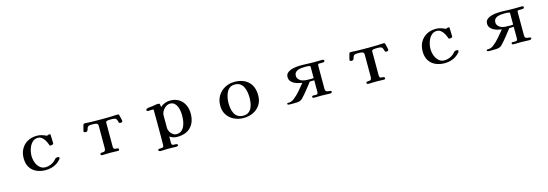

<svg xmlns="http://www.w3.org/2000/svg" viewBox="22 -1573 7956 2789"><g transform="rotate(-15 4000.0 -178.5)"><path d="M760 -119Q760 -108 752 -97Q742 -84 724.5 -69Q707 -54 693 -44Q656 -19 611.5 -7.5Q567 4 523 4Q446 4 385 -24Q324 -52 289.5 -107Q255 -162 255 -243Q255 -323 288.5 -383.5Q322 -444 382.5 -478Q443 -512 523 -512Q565 -512 599 -501Q633 -490 670 -473Q679 -480 689.5 -482.5Q700 -485 711 -485Q715 -485 718.5 -482.5Q722 -480 722 -475Q722 -443 724 -410.5Q726 -378 726 -346Q726 -333 711.5 -328Q697 -323 687 -323Q682 -323 677.5 -323.5Q673 -324 669 -327Q665 -337 661.5 -347Q658 -357 653 -367Q643 -393 626 -418.5Q609 -444 585.5 -461.5Q562 -479 531 -479Q489 -479 459 -456.5Q429 -434 410.5 -398.5Q392 -363 383 -323.5Q374 -284 374 -249Q374 -214 383 -177Q392 -140 411.5 -108Q431 -76 460.5 -56.5Q490 -37 531 -37Q568 -37 606.5 -52Q645 -67 671 -92Q679 -99 689.5 -111.5Q700 -124 708 -128Q715 -132 722.5 -132.5Q730 -133 738 -133Q746 -133 753 -130.5Q760 -128 760 -119Z M1780 -399Q1780 -390 1770 -384Q1760 -378 1752 -378Q1747 -378 1739.5 -379Q1732 -380 1728 -384Q1726 -387 1725 -390.5Q1724 -394 1723 -397Q1717 -423 1707 -440.5Q1697 -458 1667 -461Q1658 -463 1649 -463Q1640 -463 1631 -463Q1620 -463 1600 -462.5Q1580 -462 1564 -456.5Q1548 -451 1548 -434V-73Q1548 -47 1560 -40Q1572 -33 1587.5 -33Q1603 -33 1615 -30.5Q1627 -28 1627 -12Q1627 1 1620.5 3.5Q1614 6 1603 6Q1575 6 1546.5 4.5Q1518 3 1489 3Q1461 3 1433 4.5Q1405 6 1376 6Q1366 6 1357.5 3.5Q1349 1 1349 -12Q1349 -26 1357.5 -29Q1366 -32 1378 -31.5Q1390 -31 1402 -33Q1414 -35 1422.5 -46Q1431 -57 1431 -83V-410Q1431 -414 1431 -418Q1431 -422 1430 -426Q1429 -439 1423.5 -446Q1418 -453 1404 -457Q1385 -462 1364.5 -462Q1344 -462 1324 -462Q1298 -462 1285.5 -453.5Q1273 -445 1268.5 -433Q1264 -421 1260.5 -408.5Q1257 -396 1249 -387.5Q1241 -379 1222 -379Q1215 -379 1205.5 -383.5Q1196 -388 1196 -397Q1196 -400 1200 -416Q1204 -432 1209 -451.5Q1214 -471 1218.5 -485.5Q1223 -500 1224 -500Q1231 -506 1244 -506Q1265 -506 1285.5 -504.5Q1306 -503 1327 -502Q1372 -501 1417.5 -500.5Q1463 -500 1508 -500Q1543 -500 1578.5 -500.5Q1614 -501 1649 -502Q1671 -503 1692 -504.5Q1713 -506 1735 -506Q1741 -506 1745.5 -505.5Q1750 -505 1755 -501Q1756 -501 1760 -486.5Q1764 -472 1768.5 -453Q1773 -434 1776.5 -418Q1780 -402 1780 -399Z M2640 -248Q2640 -280 2635 -316.5Q2630 -353 2616 -386.5Q2602 -420 2577 -441Q2552 -462 2511 -462Q2483 -462 2455.5 -444.5Q2428 -427 2408.5 -400.5Q2389 -374 2383 -347Q2381 -336 2380.5 -324.5Q2380 -313 2380 -302Q2380 -259 2380 -217Q2380 -175 2380 -132Q2380 -104 2395.5 -75.5Q2411 -47 2436.5 -28Q2462 -9 2491 -9Q2538 -9 2567 -32.5Q2596 -56 2612 -92.5Q2628 -129 2634 -170.5Q2640 -212 2640 -248ZM2768 -246Q2768 -116 2696.5 -42Q2625 32 2493 32Q2430 32 2380 -3V94Q2380 115 2389.5 122Q2399 129 2413.5 129Q2428 129 2443 129Q2450 129 2461 134.5Q2472 140 2472 149Q2472 157 2461 162Q2450 167 2443 167Q2413 167 2383.5 165.5Q2354 164 2324 164Q2294 164 2264 166Q2234 168 2204 168Q2197 168 2186 163Q2175 158 2175 150Q2175 134 2190 131.5Q2205 129 2223.5 129.5Q2242 130 2250 124Q2258 117 2260 109Q2262 101 2262 91Q2262 65 2262.5 38.5Q2263 12 2263 -14V-268Q2263 -309 2262.5 -350.5Q2262 -392 2262 -433Q2262 -440 2256 -442Q2250 -444 2245 -444Q2230 -444 2215 -442.5Q2200 -441 2185 -441Q2177 -441 2167.5 -444Q2158 -447 2158 -458Q2158 -473 2172 -478Q2189 -486 2214 -488Q2239 -490 2258 -492Q2279 -495 2299.5 -499.5Q2320 -504 2342 -504Q2364 -504 2368 -497Q2372 -490 2374 -470L2376 -448Q2442 -505 2528 -505Q2604 -505 2657.5 -470.5Q2711 -436 2739.5 -377.5Q2768 -319 2768 -246Z M3653 -249Q3653 -289 3646 -330.5Q3639 -372 3622 -407.5Q3605 -443 3573.5 -465Q3542 -487 3492 -487Q3446 -487 3416 -464Q3386 -441 3368.5 -404Q3351 -367 3344 -325.5Q3337 -284 3337 -247Q3337 -207 3344 -166Q3351 -125 3368.5 -91.5Q3386 -58 3418 -37.5Q3450 -17 3499 -17Q3547 -17 3577.5 -38.5Q3608 -60 3624.5 -94.5Q3641 -129 3647 -169.5Q3653 -210 3653 -249ZM3783 -246Q3783 -163 3744 -104Q3705 -45 3639.5 -14Q3574 17 3495 17Q3418 17 3353 -14.5Q3288 -46 3249.5 -104.5Q3211 -163 3211 -244Q3211 -327 3249 -390Q3287 -453 3352 -489Q3417 -525 3498 -525Q3631 -525 3707 -452.5Q3783 -380 3783 -246Z M4626 -454Q4626 -463 4609.5 -466Q4593 -469 4575 -469.5Q4557 -470 4551 -470Q4526 -470 4497 -467.5Q4468 -465 4442 -456.5Q4416 -448 4400 -428.5Q4384 -409 4384 -375Q4384 -361 4390 -347.5Q4396 -334 4406 -323Q4426 -300 4456 -290.5Q4486 -281 4519.5 -279.5Q4553 -278 4580 -278Q4591 -278 4603 -278.5Q4615 -279 4626 -281ZM4841 -485Q4841 -469 4825.5 -466Q4810 -463 4798 -463Q4789 -463 4779.5 -463.5Q4770 -464 4761 -464Q4745 -464 4741 -456Q4737 -448 4737 -434V-90Q4737 -56 4756.5 -47.5Q4776 -39 4805 -39Q4810 -39 4820 -34Q4830 -29 4830 -23Q4830 -13 4819.5 -7Q4809 -1 4800 -1Q4769 -1 4738 -3Q4707 -5 4675 -5Q4647 -5 4618.5 -4Q4590 -3 4562 -3Q4552 -3 4543 -6Q4534 -9 4534 -21Q4534 -31 4541.5 -34.5Q4549 -38 4556 -38Q4566 -38 4575 -37Q4584 -36 4594 -36Q4617 -36 4621.5 -49.5Q4626 -63 4626 -81V-247L4559 -246Q4516 -191 4473 -137Q4430 -83 4382 -33Q4364 -15 4341 -8Q4324 -3 4298 -1.5Q4272 0 4245.5 0Q4219 0 4200 0Q4195 0 4185 -0.5Q4175 -1 4166.5 -4.5Q4158 -8 4158 -16Q4158 -26 4166 -28Q4172 -30 4179 -29Q4186 -28 4192 -29Q4232 -33 4266 -60Q4319 -101 4362.5 -152.5Q4406 -204 4449 -256Q4420 -260 4388 -268.5Q4356 -277 4327.5 -292.5Q4299 -308 4281 -332Q4263 -356 4263 -392Q4263 -425 4281 -446Q4299 -467 4328 -479.5Q4357 -492 4390.5 -498Q4424 -504 4456 -505.5Q4488 -507 4511 -507Q4520 -507 4528.5 -506.5Q4537 -506 4546 -506Q4589 -504 4631 -503Q4673 -502 4716 -502Q4741 -502 4765 -503Q4789 -504 4814 -504Q4825 -504 4833 -500.5Q4841 -497 4841 -485Z M5780 -399Q5780 -390 5770 -384Q5760 -378 5752 -378Q5747 -378 5739.5 -379Q5732 -380 5728 -384Q5726 -387 5725 -390.5Q5724 -394 5723 -397Q5717 -423 5707 -440.5Q5697 -458 5667 -461Q5658 -463 5649 -463Q5640 -463 5631 -463Q5620 -463 5600 -462.5Q5580 -462 5564 -456.5Q5548 -451 5548 -434V-73Q5548 -47 5560 -40Q5572 -33 5587.5 -33Q5603 -33 5615 -30.5Q5627 -28 5627 -12Q5627 1 5620.5 3.5Q5614 6 5603 6Q5575 6 5546.5 4.5Q5518 3 5489 3Q5461 3 5433 4.5Q5405 6 5376 6Q5366 6 5357.5 3.5Q5349 1 5349 -12Q5349 -26 5357.5 -29Q5366 -32 5378 -31.5Q5390 -31 5402 -33Q5414 -35 5422.5 -46Q5431 -57 5431 -83V-410Q5431 -414 5431 -418Q5431 -422 5430 -426Q5429 -439 5423.5 -446Q5418 -453 5404 -457Q5385 -462 5364.5 -462Q5344 -462 5324 -462Q5298 -462 5285.5 -453.5Q5273 -445 5268.5 -433Q5264 -421 5260.5 -408.5Q5257 -396 5249 -387.5Q5241 -379 5222 -379Q5215 -379 5205.5 -383.5Q5196 -388 5196 -397Q5196 -400 5200 -416Q5204 -432 5209 -451.5Q5214 -471 5218.5 -485.5Q5223 -500 5224 -500Q5231 -506 5244 -506Q5265 -506 5285.5 -504.5Q5306 -503 5327 -502Q5372 -501 5417.5 -500.5Q5463 -500 5508 -500Q5543 -500 5578.5 -500.5Q5614 -501 5649 -502Q5671 -503 5692 -504.5Q5713 -506 5735 -506Q5741 -506 5745.5 -505.5Q5750 -505 5755 -501Q5756 -501 5760 -486.5Q5764 -472 5768.5 -453Q5773 -434 5776.5 -418Q5780 -402 5780 -399Z M6760 -119Q6760 -108 6752 -97Q6742 -84 6724.5 -69Q6707 -54 6693 -44Q6656 -19 6611.5 -7.5Q6567 4 6523 4Q6446 4 6385 -24Q6324 -52 6289.5 -107Q6255 -162 6255 -243Q6255 -323 6288.5 -383.5Q6322 -444 6382.5 -478Q6443 -512 6523 -512Q6565 -512 6599 -501Q6633 -490 6670 -473Q6679 -480 6689.5 -482.5Q6700 -485 6711 -485Q6715 -485 6718.5 -482.5Q6722 -480 6722 -475Q6722 -443 6724 -410.5Q6726 -378 6726 -346Q6726 -333 6711.5 -328Q6697 -323 6687 -323Q6682 -323 6677.5 -323.5Q6673 -324 6669 -327Q6665 -337 6661.5 -347Q6658 -357 6653 -367Q6643 -393 6626 -418.5Q6609 -444 6585.5 -461.5Q6562 -479 6531 -479Q6489 -479 6459 -456.5Q6429 -434 6410.5 -398.5Q6392 -363 6383 -323.5Q6374 -284 6374 -249Q6374 -214 6383 -177Q6392 -140 6411.5 -108Q6431 -76 6460.5 -56.5Q6490 -37 6531 -37Q6568 -37 6606.5 -52Q6645 -67 6671 -92Q6679 -99 6689.5 -111.5Q6700 -124 6708 -128Q6715 -132 6722.5 -132.5Q6730 -133 6738 -133Q6746 -133 6753 -130.5Q6760 -128 6760 -119Z M7626 -454Q7626 -463 7609.5 -466Q7593 -469 7575 -469.5Q7557 -470 7551 -470Q7526 -470 7497 -467.5Q7468 -465 7442 -456.5Q7416 -448 7400 -428.5Q7384 -409 7384 -375Q7384 -361 7390 -347.5Q7396 -334 7406 -323Q7426 -300 7456 -290.5Q7486 -281 7519.5 -279.5Q7553 -278 7580 -278Q7591 -278 7603 -278.5Q7615 -279 7626 -281ZM7841 -485Q7841 -469 7825.5 -466Q7810 -463 7798 -463Q7789 -463 7779.5 -463.5Q7770 -464 7761 -464Q7745 -464 7741 -456Q7737 -448 7737 -434V-90Q7737 -56 7756.5 -47.5Q7776 -39 7805 -39Q7810 -39 7820 -34Q7830 -29 7830 -23Q7830 -13 7819.5 -7Q7809 -1 7800 -1Q7769 -1 7738 -3Q7707 -5 7675 -5Q7647 -5 7618.5 -4Q7590 -3 7562 -3Q7552 -3 7543 -6Q7534 -9 7534 -21Q7534 -31 7541.5 -34.5Q7549 -38 7556 -38Q7566 -38 7575 -37Q7584 -36 7594 -36Q7617 -36 7621.5 -49.5Q7626 -63 7626 -81V-247L7559 -246Q7516 -191 7473 -137Q7430 -83 7382 -33Q7364 -15 7341 -8Q7324 -3 7298 -1.5Q7272 0 7245.5 0Q7219 0 7200 0Q7195 0 7185 -0.5Q7175 -1 7166.5 -4.5Q7158 -8 7158 -16Q7158 -26 7166 -28Q7172 -30 7179 -29Q7186 -28 7192 -29Q7232 -33 7266 -60Q7319 -101 7362.5 -152.5Q7406 -204 7449 -256Q7420 -260 7388 -268.5Q7356 -277 7327.5 -292.5Q7299 -308 7281 -332Q7263 -356 7263 -392Q7263 -425 7281 -446Q7299 -467 7328 -479.5Q7357 -492 7390.5 -498Q7424 -504 7456 -505.5Q7488 -507 7511 -507Q7520 -507 7528.5 -506.5Q7537 -506 7546 -506Q7589 -504 7631 -503Q7673 -502 7716 -502Q7741 -502 7765 -503Q7789 -504 7814 -504Q7825 -504 7833 -500.5Q7841 -497 7841 -485Z"/></g></svg>

Font: Kaisei Tokumin
Style: Bold
Weight: 700
Designer: Font-Kai, 金井和夫
Foundry: KAZUO KANAI
Version: Version 5.003